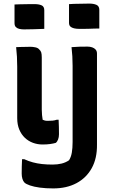

<svg xmlns="http://www.w3.org/2000/svg" viewBox="-20 -801 640 1071"><path d="M227 -640Q213 -640 198.5 -639Q184 -638 170 -638Q156 -638 142 -637.5Q128 -637 114 -637Q99 -637 87 -640Q75 -643 68 -650.5Q61 -658 61 -672V-776Q75 -777 89.5 -777Q104 -777 118 -777.5Q132 -778 146 -778Q160 -778 174 -778Q196 -778 211.5 -771.5Q227 -765 227 -744ZM534 -642Q520 -642 505.5 -641.5Q491 -641 477 -640.5Q463 -640 449 -640Q435 -640 421 -640Q406 -640 393 -643Q380 -646 372.5 -653Q365 -660 365 -674V-778Q379 -779 393.5 -779.5Q408 -780 422 -780Q436 -780 450 -780.5Q464 -781 478 -781Q502 -781 518 -774Q534 -767 534 -746ZM151 -540Q162 -540 177 -537Q192 -534 199 -525Q207 -518 210 -508.5Q213 -499 213 -480Q213 -443 213 -407Q213 -371 213 -334.5Q213 -298 213 -261.5Q213 -225 213 -189Q213 -173 214.5 -159Q216 -145 218 -133Q224 -130 230.5 -128.5Q237 -127 246 -127Q260 -127 272.5 -128Q285 -129 296 -133H307Q308 -113 308.5 -92.5Q309 -72 309 -52Q309 -36 304 -23Q299 -10 291 -4Q277 0 259 2.5Q241 5 217 5Q189 5 163.5 -4.5Q138 -14 118.5 -32.5Q99 -51 87.5 -78.5Q76 -106 76 -142Q76 -190 76 -238Q76 -286 76 -333.5Q76 -381 76 -429Q76 -459 74.5 -485Q73 -511 70 -538Q83 -539 97 -539Q111 -539 124.5 -539.5Q138 -540 151 -540ZM468 -541Q482 -541 494 -537Q506 -533 513.5 -524.5Q521 -516 521 -502Q521 -439 521 -377Q521 -315 521 -252.5Q521 -190 521 -126.5Q521 -63 521 5Q522 82 492 136.5Q462 191 407 220.5Q352 250 277 250Q235 250 202 245.5Q169 241 147.5 233.5Q126 226 117 218Q109 210 105 196.5Q101 183 101 167Q101 147 101.5 127Q102 107 103 87H115Q139 98 163 104.5Q187 111 214 114Q241 117 273 117Q300 117 323 111.5Q346 106 365 93Q376 76 380.5 51Q385 26 385 -9Q385 -80 385 -151Q385 -222 385 -293Q385 -364 385 -434Q385 -462 383.5 -487Q382 -512 379 -538Q402 -540 424 -540.5Q446 -541 468 -541Z"/></svg>

Font: Rec Mono Semicasual
Style: Bold
Weight: 700
Version: Version 1.085; ttfautohint (v1.8.4.7-5d5b)